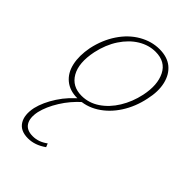

<svg xmlns="http://www.w3.org/2000/svg" viewBox="-213 -494 864 864"><g transform="rotate(45 219.5 -61.5)"><path d="M166 5Q118 5 87 -20.5Q56 -46 46 -91Q36 -136 47 -194Q61 -259 94.5 -309Q128 -359 175 -386Q222 -413 272 -413Q322 -413 352.5 -388Q383 -363 393.5 -318.5Q404 -274 391 -217Q378 -154 345.5 -103.5Q313 -53 266.5 -24Q220 5 166 5ZM172 -16Q218 -16 257.5 -42.5Q297 -69 325 -114.5Q353 -160 365 -216Q381 -292 356 -342Q331 -392 268 -392Q225 -392 185.5 -368Q146 -344 116.5 -299.5Q87 -255 74 -195Q57 -112 84.5 -64Q112 -16 172 -16ZM137 290Q89 290 69 258.5Q49 227 60 174Q71 128 103.5 78Q136 28 187 -12L197 -1Q154 37 124.5 84.5Q95 132 85 175Q76 219 91.5 243.5Q107 268 145 268Q165 268 182.5 261.5Q200 255 216 243L223 260Q202 275 180.5 282.5Q159 290 137 290Z"/></g></svg>

Font: Ysabeau Office Thin
Style: Italic
Weight: 250
Italic angle: -12°
Designer: Christian Thalmann (Catharsis Fonts)
Version: Version 2.001;gftools[0.9.30]; featfreeze: tnum,lnum,ss02